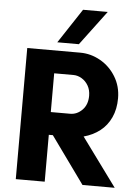

<svg xmlns="http://www.w3.org/2000/svg" viewBox="-60 -947 693 992"><g transform="rotate(5 286.5 -451.0)"><path d="M60 -680H335Q390 -680 439.5 -652Q489 -624 519.5 -574Q550 -524 550 -462Q550 -406 530 -362.5Q510 -319 474 -291Q438 -263 390 -250L573 0H406L231 -243H210V0H60ZM400 -462Q400 -492 387 -514.5Q374 -537 353 -549.5Q332 -562 310 -562H210V-361H310Q346 -361 373 -388.5Q400 -416 400 -462ZM330 -902H458L324 -723H212Z"/></g></svg>

Font: Teachers[wght]
Style: Regular
Weight: 400
Designer: Alfredo Marco Pradil & Chank Diesel
Version: Version 1.000;Glyphs 3.1.2 (3151)